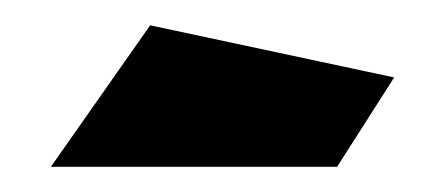

<svg xmlns="http://www.w3.org/2000/svg" viewBox="-20 -891 350 151"><path d="M20 -759.8 98.1 -871.1 290 -830.1 245.1 -759.8Z"/></svg>

Font: Cakra Normal
Style: Regular
Weight: 400
Designer: Lucia Kollert, Vojtech Kollert
Foundry: OoM Type
Version: Version 1.000;Glyphs 3.1.1 (3148)